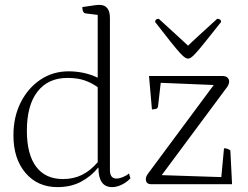

<svg xmlns="http://www.w3.org/2000/svg" viewBox="-20 -754 1015 786"><path d="M215 12Q134 12 84.5 -46Q35 -104 35 -200Q35 -275 64.5 -334Q94 -393 145 -427.5Q196 -462 261 -462Q291 -462 320.5 -456Q350 -450 380 -436V-693L331 -699Q317 -701 317 -725Q349 -730 364 -732Q379 -734 387 -734Q430 -734 430 -680V-58Q430 -23 457 -23Q468 -23 483 -29Q498 -35 508 -44L514 -24Q499 -8 478.5 2Q458 12 439 12Q383 12 383 -67H381Q354 -33 312.5 -10.5Q271 12 215 12ZM238 -21Q281 -21 315.5 -38Q350 -55 380 -90V-397Q355 -415 326 -425Q297 -435 256 -435Q177 -435 133.5 -379Q90 -323 90 -219Q90 -122 128 -71.5Q166 -21 238 -21ZM599 0Q577 0 577 -21Q577 -30 585 -42L855 -406L638 -415L627 -319Q626 -310 617.5 -308Q609 -306 602 -306L590 -443H889Q904 -443 911 -436.5Q918 -430 918 -421Q918 -410 910 -398L642 -37L886 -29L897 -147Q912 -147 923 -138L930 0ZM750 -514Q745 -514 738 -518Q731 -522 718 -536Q705 -550 680.5 -580.5Q656 -611 615 -664Q615 -677 630 -677Q677 -634 705.5 -608Q734 -582 750 -567Q765 -582 793.5 -608Q822 -634 869 -677Q885 -677 885 -664Q843 -611 818.5 -580.5Q794 -550 781 -536Q768 -522 761.5 -518Q755 -514 750 -514Z"/></svg>

Font: Petrona ExtraLight
Style: Regular
Weight: 200
Designer: Ringo R. Seeber
Foundry: Ringo R. Seeber
Version: Version 2.001; ttfautohint (v1.8.3)